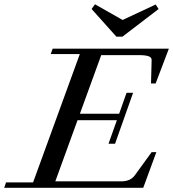

<svg xmlns="http://www.w3.org/2000/svg" viewBox="-61 -895 825 915"><path d="M493.7 -720.2 375.5 -852.1 391.6 -874.5 523.4 -799.8 680.7 -873.5 694.8 -852.1 522.5 -720.2ZM-41 0 -32.2 -25.9H96.7L319.3 -637.2H180.7L189.9 -663.1H743.7L680.7 -497.1H658.7L661.6 -608.9Q662.1 -621.1 647.7 -626.7Q633.3 -632.3 601.6 -632.3H421.4L319.8 -353H506.8L542 -452.6H573.2L487.3 -210H456.1L496.1 -322.3H308.6L202.6 -30.8H517.1Q560.5 -30.8 581.5 -59.6L661.6 -169.9H684.1L621.6 0Z"/></svg>

Font: Elstob 14pt Medium
Style: Italic
Weight: 500
Italic angle: -20°
Designer: Peter S. Baker
Version: Version 1.015